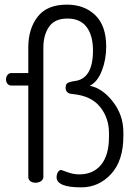

<svg xmlns="http://www.w3.org/2000/svg" viewBox="-20 -788 591 828"><path d="M6 -446C6 -438 8.2 -431.5 12.5 -426.5C16.8 -421.5 22.3 -419 29 -419H102V-25C102 -17.7 104.8 -11.7 110.5 -7C116.2 -2.3 123.7 0 133 0C142.3 0 150.3 -2.3 157 -7C163.7 -11.7 167 -17.7 167 -25V-583C167 -619 175.2 -648.8 191.5 -672.5C207.8 -696.2 234.3 -708 271 -708C307.7 -708 335.2 -695.8 353.5 -671.5C371.8 -647.2 381 -613.3 381 -570C381 -486.7 353.3 -442.7 298 -438C286 -436 277.2 -433.3 271.5 -430C265.8 -426.7 263 -419.7 263 -409C263 -402.3 264.7 -397 268 -393C271.3 -389 275 -386.3 279 -385C283 -383.7 289 -382.7 297 -382C348.3 -376.7 386.7 -358.2 412 -326.5C437.3 -294.8 450 -257.3 450 -214V-197C450 -145 438.7 -105.2 416 -77.5C393.3 -49.8 362 -36 322 -36C304.7 -36 287.7 -39.2 271 -45.5C254.3 -51.8 245.3 -55 244 -55C238 -55 233.2 -51.7 229.5 -45C225.8 -38.3 224 -31.3 224 -24C224 5.3 259.3 20 330 20C380.7 20 423.7 0.8 459 -37.5C494.3 -75.8 512 -130.3 512 -201V-218C512 -267.3 496.8 -311.3 466.5 -350C436.2 -388.7 403 -411.3 367 -418C389 -428.7 406.3 -450.2 419 -482.5C431.7 -514.8 438 -549.7 438 -587C438 -647 422.3 -692.2 391 -722.5C359.7 -752.8 318.7 -768 268 -768C211.3 -768 169.5 -750.7 142.5 -716C115.5 -681.3 102 -637 102 -583V-473H29C22.3 -473 16.8 -470.3 12.5 -465C8.2 -459.7 6 -453.3 6 -446Z"/></svg>

Font: Terminal Dosis
Style: Book
Weight: 400
Designer: EdgarTolentino, PabloImpallari, IginoMarini
Foundry: EdgarTolentino, PabloImpallari, IginoMarini
Version: Version 1.006